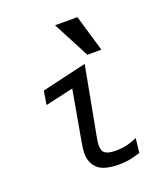

<svg xmlns="http://www.w3.org/2000/svg" viewBox="-146 -904 892 1018"><g transform="rotate(-20 300.0 -395.0)"><path d="M197 -108Q197 -131 202.5 -161L254.5 -454L96.5 -418L109 -495L361 -554L287.5 -161Q283 -138.5 283 -122.5Q283 -89 301.2 -77Q319.5 -65 360 -65Q391.5 -65 420 -71.2Q448.5 -77.5 481 -92.5L471.5 -11Q437 0 409.8 5Q382.5 10 353.5 10Q265 10 231 -22.8Q197 -55.5 197 -108ZM283.5 -800H409.5L470 -594.5H391Z"/></g></svg>

Font: JuliaMono
Style: Italic
Weight: 400
Italic angle: -9°
Monospace: yes
Designer: cormullion
Foundry: corm
Version: Version 0.057; ttfautohint (v1.8.4)